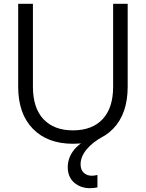

<svg xmlns="http://www.w3.org/2000/svg" viewBox="-20 -735 762 1003"><path d="M647 -715V-282Q647 -141 571 -62.5Q495 16 361 16Q228 16 151.5 -62.5Q75 -141 75 -282V-715H152V-282Q152 -171 207 -112.5Q262 -54 361 -54Q461 -54 516 -112.5Q571 -171 571 -282V-715ZM489 179V244Q479 246 469.5 247Q460 248 450 248Q401 248 367.5 219Q334 190 334 138Q334 93 362 54Q390 15 461 -22L520 -23Q463 8 432 46Q401 84 401 123Q401 153 418 168Q435 183 460 183Q465 183 473 182Q481 181 489 179Z"/></svg>

Font: Wix Madefor Display
Style: Regular
Weight: 400
Designer: Dalton Maag Ltd
Foundry: Dalton Maag Ltd
Version: Version 3.100